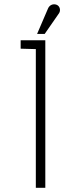

<svg xmlns="http://www.w3.org/2000/svg" viewBox="-20 -891 384 911"><path d="M78 -700V-660L150 -658V0H195V-700ZM156 -730H192L260 -828C269 -841 265 -863 247 -869C231 -874 215 -867 208 -851Z"/></svg>

Font: Advent Pro
Style: Light
Weight: 300
Designer: Andreas Kalpakidis
Foundry: Andreas Kalpakidis
Version: Version 2.002 2007